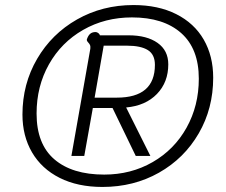

<svg xmlns="http://www.w3.org/2000/svg" viewBox="-20 -730 894 761"><path d="M69 -276Q69 -397 127 -496.5Q185 -596 285.5 -653Q386 -710 509 -710Q607 -710 678.5 -674Q750 -638 787.5 -573Q825 -508 825 -422Q825 -300 767.5 -201Q710 -102 610 -45.5Q510 11 386 11Q288 11 216.5 -25Q145 -61 107 -126Q69 -191 69 -276ZM768 -418Q768 -537 698 -599Q628 -661 503 -661Q396 -661 309.5 -611.5Q223 -562 174 -475Q125 -388 125 -280Q125 -159 195.5 -98.5Q266 -38 393 -38Q499 -38 585 -87.5Q671 -137 719.5 -224Q768 -311 768 -418ZM338 -537Q339 -546 337 -551Q335 -556 328.5 -563Q322 -570 325 -576Q330 -590 338 -596.5Q346 -603 359 -603Q364 -603 369.5 -599Q375 -595 376 -590H490Q562 -590 604.5 -560Q647 -530 647 -475Q647 -404 602 -357.5Q557 -311 480 -304L576 -112H518L426 -302H348L314 -112H263ZM443 -343Q594 -343 594 -473Q594 -514 566 -531.5Q538 -549 483 -549H391L355 -343Z"/></svg>

Font: Niramit ExtraLight
Style: Italic
Weight: 200
Italic angle: -10°
Designer: Katatrad Aksorn Co.,Ltd.
Foundry: Cadson Demak Co.,Ltd.
Version: Version 1.000; ttfautohint (v1.6)